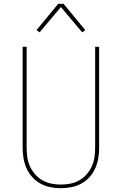

<svg xmlns="http://www.w3.org/2000/svg" viewBox="-20 -981 640 1009"><path d="M300 8Q272 8 244.5 2.5Q217 -3 193 -16Q169 -29 150 -50Q131 -71 119.5 -96.5Q108 -122 103.5 -149.5Q99 -177 99 -205V-735H120V-205Q120 -180 123.5 -155Q127 -130 137.5 -107Q148 -84 164.5 -65Q181 -46 203 -33.5Q225 -21 250 -16Q275 -11 300 -11Q325 -11 350 -16Q375 -21 397 -33.5Q419 -46 435.5 -65Q452 -84 462.5 -107Q473 -130 476.5 -155Q480 -180 480 -205V-735H501V-205Q501 -177 496.5 -149.5Q492 -122 480.5 -96.5Q469 -71 450 -50Q431 -29 407 -16Q383 -3 355.5 2.5Q328 8 300 8ZM188 -811 172 -823 286 -961H314L428 -823L412 -811L300 -944Z"/></svg>

Font: Iosevka Aile Thin
Style: Regular
Weight: 100
Designer: Belleve Invis
Foundry: Belleve Invis
Version: Version 31.1.0; ttfautohint (v1.8.4)